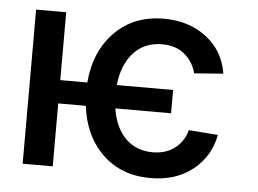

<svg xmlns="http://www.w3.org/2000/svg" viewBox="-45 -609 909 677"><g transform="rotate(5 410.0 -271.0)"><path d="M563 -305.2V-222.7H365.7Q376 -155.8 413.6 -117.9Q451.2 -80.1 510.3 -80.1Q556.2 -80.1 587.6 -103.8Q619.1 -127.4 630.9 -168.9L733.9 -161.1Q720.2 -85 660.2 -36.9Q600.1 11.2 510.3 11.2Q406.7 11.2 340.6 -52.5Q274.4 -116.2 261.2 -222.7H163.6V0H57.1V-545.4H163.6V-305.2H259.3Q268.6 -416.5 335.9 -484.6Q403.3 -552.7 509.3 -552.7Q598.6 -552.7 660.4 -504.9Q722.2 -457 734.4 -377.9L631.8 -370.1Q621.1 -411.1 590.1 -436.8Q559.1 -462.4 510.3 -462.4Q448.7 -462.4 409.9 -420.2Q371.1 -377.9 363.8 -305.2Z"/></g></svg>

Font: Karasuma Gothic
Style: Regular
Weight: 500
Designer: Rasmus Andersson / Ryoko Nishizuka
Foundry: Genbu
Version: Version 1.00